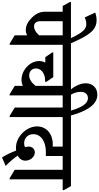

<svg xmlns="http://www.w3.org/2000/svg" viewBox="408 -1394 1022 1977"><g transform="rotate(90 919.5 -405.0)"><path d="M239 -159C259 -159 277 -164 294 -172V-45L380 7H392V-539H503V-551L462 -624H-49V-613L-8 -539H51V-361C51 -306 70 -264 115 -219C150 -183 193 -159 239 -159ZM149 -308V-539H294V-296C264 -262 233 -244 203 -244C169 -244 149 -267 149 -308Z M328 -614H380C294 -817 238 -888 139 -888C110 -888 84 -883 60 -874L110 -766C131 -776 155 -782 176 -782C215 -782 240 -765 269 -723C288 -695 304 -666 328 -614Z M753 -115C776 -115 797 -120 815 -129V-45L901 7H913V-539H1024V-551L983 -624H405V-612L448 -539H815V-260C781 -217 745 -194 707 -194C664 -194 635 -224 635 -262C635 -317 686 -358 758 -358H773V-371L725 -442H471V-430L519 -360H576C565 -341 559 -319 559 -296C559 -249 582 -204 618 -171C654 -137 700 -115 753 -115Z M1124 7H1136V-539H1247V-551L1206 -624H1120C1085 -744 1028 -896 905 -896C834 -896 788 -845 788 -777C788 -715 826 -651 860 -612H912C891 -645 876 -686 876 -723C876 -770 900 -799 941 -799C998 -799 1038 -733 1069 -624H926V-613L967 -539H1038V-45Z M1552 86 1639 48C1608 20 1562 -32 1533 -76C1569 -95 1585 -125 1585 -154C1585 -205 1547 -252 1500 -252C1464 -252 1440 -225 1440 -188C1440 -176 1442 -163 1446 -151C1435 -145 1422 -142 1406 -142C1351 -142 1312 -182 1312 -236C1312 -314 1385 -366 1498 -366C1509 -366 1525 -366 1537 -365V-539H1665V-551L1624 -624H1149V-613L1190 -539H1440V-436C1432 -436 1424 -437 1416 -437C1309 -437 1232 -371 1232 -275C1232 -215 1263 -159 1307 -118C1348 -80 1398 -58 1451 -58C1462 -58 1472 -58 1481 -60C1499 -10 1526 46 1552 86Z M1765 7H1777V-539H1888V-551L1847 -624H1567V-613L1608 -539H1679V-45Z"/></g></svg>

Font: Noto Serif Devanagari Condensed SemiBold
Style: Regular
Weight: 600
Width: 3
Designer: Universal Thirst, Indian Type Foundry and the Monotype Design Team
Foundry: Monotype Imaging Inc.
Version: Version 2.004